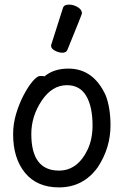

<svg xmlns="http://www.w3.org/2000/svg" viewBox="-20 -790 540 834"><path d="M236 24Q141 24 89 -39Q37 -102 37 -207Q37 -252 50 -295.5Q63 -339 82 -375.5Q101 -412 121 -436Q141 -460 155 -460Q172 -460 173 -458Q213 -492 277 -492Q386 -492 439 -376Q460 -322 460 -245Q460 -148 405 -64Q342 24 236 24ZM236 -49Q318 -49 362 -143Q382 -188 382 -245Q382 -327 354.5 -373.5Q327 -420 271 -420Q206 -420 161 -352.5Q116 -285 116 -208Q116 -49 236 -49ZM251 -561Q235 -561 218.5 -570Q202 -579 202 -590Q202 -598 204 -600L253 -754Q257 -770 280 -770Q299 -770 317.5 -759Q336 -748 336 -732Q336 -728 273 -574Q268 -561 251 -561Z"/></svg>

Font: LXGW WenKai Mono TC
Style: Bold
Weight: 700
Designer: LXGW / Fontworks Inc.
Foundry: LXGW / Fontworks Inc.
Version: Version 1.330